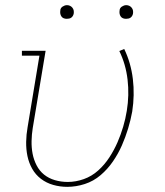

<svg xmlns="http://www.w3.org/2000/svg" viewBox="-20 -717 640 745"><path d="M241 8Q213 8 186.5 0.5Q160 -7 139 -23Q118 -39 105 -62Q92 -85 86.5 -111.5Q81 -138 81.5 -166.5Q82 -195 87 -223L133 -501H65V-520H157L107 -220Q103 -195 102.5 -169.5Q102 -144 106.5 -120.5Q111 -97 122 -75.5Q133 -54 151 -39.5Q169 -25 193 -18Q217 -11 243 -11Q274 -11 305 -22Q336 -33 361 -55.5Q386 -78 404.5 -106.5Q423 -135 436 -165Q449 -195 458 -225.5Q467 -256 472 -287Q482 -348 475 -408Q468 -468 443 -519L462 -527Q488 -473 495.5 -410.5Q503 -348 493 -284Q487 -251 477 -218Q467 -185 453 -153Q439 -121 418.5 -91Q398 -61 370.5 -37.5Q343 -14 309 -3Q275 8 241 8ZM469 -644Q463 -644 457.5 -646Q452 -648 448.5 -653Q445 -658 444 -664Q443 -670 444 -676Q444 -681 446.5 -685Q449 -689 453 -691.5Q457 -694 461 -695.5Q465 -697 470 -697Q476 -697 481.5 -694.5Q487 -692 491 -687Q495 -682 496 -676Q497 -670 496 -664Q495 -659 492.5 -655Q490 -651 486.5 -648.5Q483 -646 478.5 -645Q474 -644 469 -644ZM239 -644Q233 -644 227.5 -646Q222 -648 218.5 -653Q215 -658 214 -664Q213 -670 214 -676Q214 -681 216.5 -685Q219 -689 223 -691.5Q227 -694 231 -695.5Q235 -697 240 -697Q246 -697 251.5 -694.5Q257 -692 261 -687Q265 -682 266 -676Q267 -670 266 -664Q265 -659 262.5 -655Q260 -651 256.5 -648.5Q253 -646 248.5 -645Q244 -644 239 -644Z"/></svg>

Font: Iosevka Etoile Thin
Style: Italic
Weight: 100
Italic angle: -9°
Designer: Belleve Invis
Foundry: Belleve Invis
Version: Version 22.1.2; ttfautohint (v1.8.4)